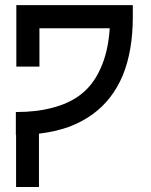

<svg xmlns="http://www.w3.org/2000/svg" viewBox="-20 -746 601 763"><path d="M44.9 -725.6Q199.2 -725.6 507.8 -725.6Q507.8 -710 507.8 -679.7Q507.8 -543.9 467.8 -446.3Q426.8 -348.6 346.7 -291Q304.7 -260.7 252 -241.2Q199.2 -222.7 134.8 -214.8Q134.8 -144.5 134.8 -2.9Q104.5 -2.9 43.9 -2.9Q43.9 -72.3 43.9 -210Q43.9 -210 43.9 -210Q43.9 -210 43 -210Q43 -240.2 43 -300.8Q125 -300.8 186.5 -317.4Q249 -333 293.9 -365.2Q348.6 -404.3 378.9 -472.7Q410.2 -540 416 -633.8Q322.3 -633.8 136.7 -633.8Q136.7 -583 136.7 -481.4Q106.4 -481.4 44.9 -481.4Q44.9 -484.4 44.9 -487.3Q44.9 -490.2 44.9 -494.1Q44.9 -551.8 44.9 -609.4Q44.9 -667 44.9 -725.6Z"/></svg>

Font: Oishi
Style: Regular
Weight: 400
Designer: bBranding
Version: Version 1.0